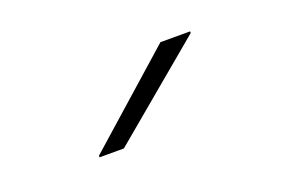

<svg xmlns="http://www.w3.org/2000/svg" viewBox="-39 -844 489 334"><g transform="rotate(-20 205.0 -677.0)"><path d="M325 -750 147 -601H102V-604L270 -753H325Z"/></g></svg>

Font: Nacelle UltraLight
Style: Regular
Weight: 200
Designer: Sora Sagano
Foundry: Sora Sagano
Version: Version 1.000;FEAKit 1.0